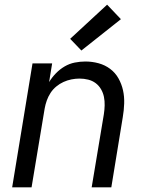

<svg xmlns="http://www.w3.org/2000/svg" viewBox="-20 -801 640 821"><path d="M32 0 119 -530H203L190 -450Q202 -470 219 -487.5Q236 -505 256.5 -517Q277 -529 300 -533.5Q323 -538 345 -538Q374 -538 401.5 -530.5Q429 -523 451 -506.5Q473 -490 486.5 -466Q500 -442 506 -415Q512 -388 511 -358.5Q510 -329 505 -300L456 0H372L424 -312Q427 -331 427.5 -350Q428 -369 424.5 -386.5Q421 -404 412 -419.5Q403 -435 389 -445.5Q375 -456 357 -460.5Q339 -465 320 -465Q303 -465 285.5 -461.5Q268 -458 251.5 -450.5Q235 -443 220.5 -431Q206 -419 196 -403.5Q186 -388 180 -371Q174 -354 171 -337L115 0ZM328 -585 280 -635 438 -781 497 -719Z"/></svg>

Font: Iosevka Curly Extended
Style: Italic
Weight: 400
Width: 7
Italic angle: -9°
Monospace: yes
Designer: Belleve Invis
Foundry: Belleve Invis
Version: Version 11.1.0; ttfautohint (v1.8.3)